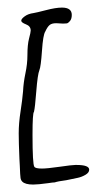

<svg xmlns="http://www.w3.org/2000/svg" viewBox="-20 -580 279 516"><path d="M149.4 -516.6Q155.3 -516.6 159.2 -517.1Q163.1 -517.6 168 -523.4Q172.9 -529.3 172.9 -540Q172.9 -559.6 146.5 -559.6Q129.9 -559.6 103.5 -552.7Q77.1 -545.9 70.3 -544.9Q55.7 -543 46.4 -536.1Q37.1 -529.3 37.1 -524.4Q37.1 -519.5 49.8 -514.6Q62.5 -509.8 62.5 -498Q62.5 -493.2 58.1 -476.6Q53.7 -460 53.7 -431.6Q53.7 -408.2 48.3 -382.8Q43 -357.4 42 -335Q40 -311.5 35.2 -280.3Q30.3 -249 30.3 -221.7Q30.3 -197.3 32.2 -153.3Q32.2 -146.5 33.2 -134.8Q34.2 -107.4 35.2 -101.6Q36.1 -95.7 40 -91.8Q47.9 -84 69.3 -84Q82 -84 110.4 -87.9Q122.1 -89.8 127 -89.8Q135.7 -92.8 158.2 -95.7Q177.7 -99.6 189 -102.1Q200.2 -104.5 210 -110.4Q219.7 -116.2 219.7 -124Q219.7 -136.7 185.5 -136.7Q183.6 -136.7 182.6 -136.7Q173.8 -136.7 140.1 -131.8Q106.4 -127 92.8 -127Q75.2 -127 72.3 -131.8Q67.4 -138.7 67.4 -217.8Q67.4 -276.4 71.3 -279.3Q74.2 -291 77.6 -335.4Q81.1 -379.9 85.9 -391.6Q89.8 -400.4 92.8 -443.4Q95.7 -486.3 101.6 -495.1Q107.4 -507.8 113.3 -512.7Q119.1 -517.6 130.9 -517.6Q134.8 -517.6 140.6 -517.1Q146.5 -516.6 149.4 -516.6Z"/></svg>

Font: 辰宇落雁體 Thin Monospaced
Style: Regular
Weight: 100
Designer: Written by Liu, Wei-Chen; Created by Wang, Li-Yu.
Version: Version 1.000